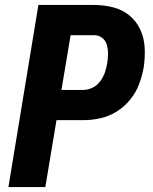

<svg xmlns="http://www.w3.org/2000/svg" viewBox="-20 -755 616 775"><path d="M14 0H163L208 -270H316Q350 -270 384.5 -277.5Q419 -285 450.5 -304.5Q482 -324 505.5 -353Q529 -382 541.5 -415.5Q554 -449 560 -483Q566 -522 564 -561.5Q562 -601 546.5 -635Q531 -669 502.5 -692.5Q474 -716 436.5 -725.5Q399 -735 359 -735H135ZM228 -392 265 -613H360Q378 -613 392 -602.5Q406 -592 411 -574.5Q416 -557 416 -538.5Q416 -520 413 -501Q410 -482 403.5 -463Q397 -444 384.5 -427Q372 -410 353.5 -401Q335 -392 316 -392Z"/></svg>

Font: Iosevka Sparkle Heavy
Style: Italic
Weight: 900
Italic angle: -9°
Designer: Belleve Invis
Foundry: Belleve Invis
Version: Version 4.5.0; ttfautohint (v1.8.3)